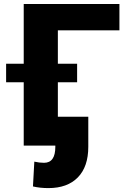

<svg xmlns="http://www.w3.org/2000/svg" viewBox="-20 -731 644 964"><path d="M579.6 -578.6H270.5V0H99.1V-710.9H579.6ZM367.2 -317.9H10.7V-411.1H367.2ZM423.3 -145V5.9Q423.3 106 370.8 159.7Q318.4 213.4 223.1 213.4Q181.2 213.4 145.5 205.1L152.3 80.6Q177.7 86.4 201.2 86.4Q257.8 86.4 257.8 6.3V-145Z"/></svg>

Font: Sadagaat-English
Style: Regular
Weight: 900
Designer: Ahmed alsheikh
Foundry: Ahmed alsheikh Design
Version: Version 2.137;January 17, 2018;FontCreator 11.0.0.2408 64-bi